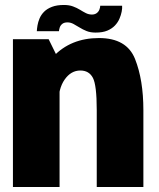

<svg xmlns="http://www.w3.org/2000/svg" viewBox="-20 -752 639 772"><path d="M32 0H219.5V-505L175.5 -594.5H32ZM369 0H556.5V-309Q556.5 -430.5 523 -514.8Q489.5 -599 378 -599Q264.5 -599 193.8 -524.2Q123 -449.5 123 -364.5L214.5 -333Q214.5 -396 240 -432.2Q265.5 -468.5 303 -468.5Q338 -468.5 353.5 -439Q369 -409.5 369 -309.5ZM364.5 -621Q393 -621 411.8 -629Q430.5 -637 442.2 -649.5Q454 -662 460.2 -676.5Q466.5 -691 469.2 -705Q472 -719 471 -729H383Q383 -722.5 379.8 -713.8Q376.5 -705 368.8 -699.2Q361 -693.5 349.5 -693.5Q337 -693.5 325.5 -699.2Q314 -705 301.5 -712.8Q289 -720.5 273.5 -726.2Q258 -732 237 -732Q208.5 -732 189 -724.5Q169.5 -717 157.5 -705Q145.5 -693 139.2 -678.2Q133 -663.5 130.8 -650Q128.5 -636.5 128 -626.5H217Q217.5 -633 220.2 -641.5Q223 -650 230.5 -656Q238 -662 251.5 -662Q263.5 -662 275.2 -655.8Q287 -649.5 299.8 -641.5Q312.5 -633.5 328 -627.2Q343.5 -621 364.5 -621Z"/></svg>

Font: Anybody SemiCondensed ExtraBold
Style: Regular
Weight: 800
Width: 4
Version: Version 1.113;gftools[0.9.25]